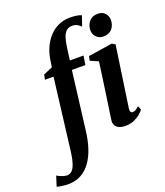

<svg xmlns="http://www.w3.org/2000/svg" viewBox="-315 -938 1127 1312"><g transform="rotate(-20 248.5 -282.0)"><path d="M127 -590.5Q134 -637 152.5 -677.5Q171 -718 199.5 -749Q228 -780 266 -797.5Q304 -815 350.5 -815Q372.5 -815 394 -812.2Q415.5 -809.5 434 -802L408.5 -728.5Q398.5 -738.5 383.2 -748Q368 -757.5 344 -757Q319.5 -757 303.2 -742.5Q287 -728 277.5 -699.5Q268 -671 262.5 -628.5L250.5 -539.5H350L339.5 -474H241.5L188.5 -49Q181 15.5 163 70.5Q145 125.5 116.2 165.8Q87.5 206 47 228.5Q6.5 251 -46.5 251.5Q-71 251.5 -93.5 248Q-116 244.5 -129.5 240.5L-106 167Q-101 171 -88.2 177Q-75.5 183 -60.8 187.5Q-46 192 -34.5 192Q-14 192 1 177.2Q16 162.5 26.2 132.5Q36.5 102.5 42.5 58L108 -474H45.5L53 -509.5L119 -538ZM455.5 10.5Q430 10.5 411.5 2.8Q393 -5 384 -20.2Q375 -35.5 377.5 -58Q379.5 -74.5 384 -104.8Q388.5 -135 394.5 -175.2Q400.5 -215.5 407.2 -263Q414 -310.5 421.2 -362.2Q428.5 -414 435.5 -466L377.5 -491.5L383.5 -523L558.5 -550L582 -536.5L517.5 -95.5Q515 -77.5 519.8 -69.2Q524.5 -61 534 -61Q544 -61 554.5 -66.5Q565 -72 581 -86L593 -58Q585 -47.5 566.8 -31.2Q548.5 -15 520.8 -2.2Q493 10.5 455.5 10.5ZM522.5 -615Q491.5 -615 471.5 -636.5Q451.5 -658 452.5 -687Q453.5 -724 476 -749.2Q498.5 -774.5 537 -774.5Q572 -774.5 590.8 -753.2Q609.5 -732 609 -704.5Q609 -667 587 -641Q565 -615 522.5 -615Z"/></g></svg>

Font: Merriweather 60pt
Style: Bold Italic
Weight: 700
Italic angle: -7.8°
Version: Version 2.101